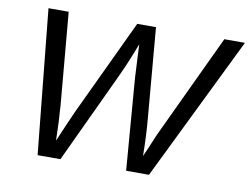

<svg xmlns="http://www.w3.org/2000/svg" viewBox="-75 -795 1172 901"><g transform="rotate(10 511.0 -344.0)"><path d="M469.2 -437 264.6 0H155.8L86.4 -688H182.6L221.2 -251Q224.1 -213.4 226.1 -170.9Q228 -128.4 229 -82Q248.5 -127.9 264.4 -164.8Q280.3 -201.7 293 -229.5L509.3 -688H598.6L635.3 -259.8Q638.7 -222.2 640.9 -177.7Q643.1 -133.3 643.6 -82Q662.1 -122.6 672.1 -147.5Q682.1 -172.4 689.5 -189L924.3 -688H1022.5L686.5 0H577.6L543 -437Q539.6 -503.9 537.6 -543.5Q535.6 -583 535.2 -595.2Q516.6 -546.4 500 -506.8Q483.4 -467.3 469.2 -437Z"/></g></svg>

Font: Arimo
Style: Italic
Weight: 400
Italic angle: -12°
Designer: Steve Matteson
Foundry: Monotype Imaging Inc.
Version: Version 1.33